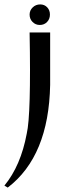

<svg xmlns="http://www.w3.org/2000/svg" viewBox="-134 -635 343 869"><path d="M-114 205C-64.7 145 -31 66.7 -13 -30C0.3 -86.7 4.7 -239.3 0 -488H93V-251C89 -35.7 25 119.3 -99 214ZM0 -569C0 -555.7 4.5 -544.5 13.5 -535.5C22.5 -526.5 33.3 -522 46 -522C59.3 -522 70.3 -526.5 79 -535.5C87.7 -544.5 92 -555.7 92 -569C92 -582.3 87.8 -593.3 79.5 -602C71.2 -610.7 60.7 -615 48 -615C34.7 -615 23.3 -610.5 14 -601.5C4.7 -592.5 0 -581.7 0 -569Z"/></svg>

Font: Neocyr
Style: Regular
Weight: 400
Designer: Viktar Palstsiuk <vipals@gmail.com>
Version: 1.00